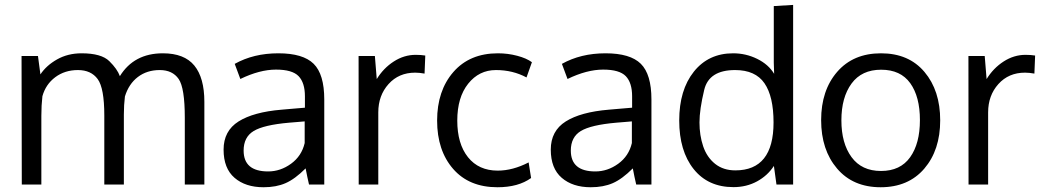

<svg xmlns="http://www.w3.org/2000/svg" viewBox="-20 -769 4347 800"><path d="M750 0V-278.8Q750 -402.8 724.4 -439.9Q698.7 -477.1 645.5 -477.1Q592.3 -477.1 554.4 -448.2Q516.6 -419.4 500.5 -367.2Q496.1 -332 496.1 -292V0H414.6V-287.6Q414.6 -401.9 387 -439.5Q359.4 -477.1 304.7 -477.1Q250 -477.1 210.2 -447.3Q170.4 -417.5 156.7 -368.2Q152.3 -330.6 152.3 -286.6V0H70.8Q69.8 -502.4 69.8 -535.6H138.2L148.4 -459Q172.9 -496.1 217.8 -521.5Q262.7 -546.9 319.8 -546.9Q402.3 -546.9 435.5 -514.2Q468.8 -481.4 479.5 -451.7Q538.1 -546.9 658.7 -546.9Q748 -546.9 789.8 -495.8Q831.5 -444.8 831.5 -344.7V0Z M1331.1 -354.5V0H1267.6Q1260.3 -31.2 1253.4 -67.4Q1209 -22.9 1169.9 -5.9Q1130.9 11.2 1078.1 11.2Q1002.9 11.2 957.3 -28.1Q911.6 -67.4 911.6 -145.5Q911.6 -223.6 973.9 -262.9Q1036.1 -302.2 1153.3 -312Q1169.4 -313.5 1201.9 -316.2Q1234.4 -318.8 1250.5 -320.3V-367.7Q1250.5 -424.3 1224.1 -451.7Q1197.8 -479 1129.9 -479Q1062 -479 981.4 -439.9L958 -502.9Q1036.6 -546.9 1139.6 -546.9Q1242.7 -546.9 1286.9 -503.2Q1331.1 -459.5 1331.1 -354.5ZM995.1 -141.6Q995.1 -54.7 1097.2 -54.7Q1148.4 -54.7 1192.6 -86.7Q1236.8 -118.7 1249.5 -172.9V-263.2Q1247.1 -263.2 1220 -260.7Q1192.9 -258.3 1184.6 -257.8Q1078.6 -248.5 1036.9 -223.1Q995.1 -197.8 995.1 -141.6Z M1711.9 -540.5Q1733.9 -540.5 1752 -537.6L1749 -462.4Q1726.6 -466.3 1710 -466.3Q1641.6 -466.3 1598.9 -418.7Q1556.2 -371.1 1556.2 -300.8V0H1474.6Q1474.1 -493.2 1474.1 -535.6H1542L1549.8 -439.5Q1577.6 -484.9 1620.6 -512.7Q1663.6 -540.5 1711.9 -540.5Z M2052.7 11.2Q1934.6 11.2 1867.9 -65.4Q1801.3 -142.1 1801.3 -266.6Q1801.3 -391.1 1869.1 -469Q1937 -546.9 2054.7 -546.9Q2096.2 -546.9 2135 -536.6Q2173.8 -526.4 2196.3 -509.8L2173.8 -446.3Q2116.7 -477.1 2046.4 -477.1Q1976.1 -477.1 1930.7 -420.2Q1885.3 -363.3 1885.3 -266.6Q1885.3 -169.9 1929.9 -114Q1974.6 -58.1 2053.7 -58.1Q2116.7 -58.1 2182.6 -92.3L2192.9 -27.3Q2139.6 11.2 2052.7 11.2Z M2694.3 -354.5V0H2630.9Q2623.5 -31.2 2616.7 -67.4Q2572.3 -22.9 2533.2 -5.9Q2494.1 11.2 2441.4 11.2Q2366.2 11.2 2320.6 -28.1Q2274.9 -67.4 2274.9 -145.5Q2274.9 -223.6 2337.2 -262.9Q2399.4 -302.2 2516.6 -312Q2532.7 -313.5 2565.2 -316.2Q2597.7 -318.8 2613.8 -320.3V-367.7Q2613.8 -424.3 2587.4 -451.7Q2561 -479 2493.2 -479Q2425.3 -479 2344.7 -439.9L2321.3 -502.9Q2399.9 -546.9 2502.9 -546.9Q2606 -546.9 2650.1 -503.2Q2694.3 -459.5 2694.3 -354.5ZM2358.4 -141.6Q2358.4 -54.7 2460.4 -54.7Q2511.7 -54.7 2555.9 -86.7Q2600.1 -118.7 2612.8 -172.9V-263.2Q2610.4 -263.2 2583.3 -260.7Q2556.2 -258.3 2547.9 -257.8Q2441.9 -248.5 2400.1 -223.1Q2358.4 -197.8 2358.4 -141.6Z M3036.1 10.7Q2930.2 10.7 2870.1 -64.7Q2810.1 -140.1 2810.1 -267.1Q2810.1 -394 2871.1 -470.5Q2932.1 -546.9 3034.7 -546.9Q3087.9 -546.9 3135 -523.7Q3182.1 -500.5 3205.6 -461.4L3204.1 -507.8V-743.7L3284.7 -748.5V0H3215.3L3204.6 -77.6Q3178.2 -37.1 3134.3 -13.2Q3090.3 10.7 3036.1 10.7ZM3043.9 -59.1Q3203.1 -59.1 3203.1 -258.8Q3203.1 -367.2 3165.3 -422.1Q3127.4 -477.1 3043 -477.1Q2934.1 -477.1 2914.3 -394.8Q2894.5 -312.5 2894.5 -258.8Q2894.5 -205.1 2909.9 -159.4Q2925.3 -113.8 2959.5 -86.4Q2993.7 -59.1 3043.9 -59.1Z M3832 -469.2Q3897.5 -391.6 3897.5 -267.6Q3897.5 -143.6 3831.1 -66.2Q3764.6 11.2 3649.4 11.2Q3534.2 11.2 3467.8 -66.7Q3401.4 -144.5 3401.4 -268.6Q3401.4 -392.6 3468.3 -469.7Q3535.2 -546.9 3650.9 -546.9Q3766.6 -546.9 3832 -469.2ZM3528.1 -420.9Q3485.8 -363.3 3485.8 -267.6Q3485.8 -171.9 3528.1 -114.3Q3570.3 -56.6 3650.9 -56.6Q3731.4 -56.6 3772.2 -113.8Q3813 -170.9 3813 -268.6Q3813 -366.2 3772.7 -422.4Q3732.4 -478.5 3651.4 -478.5Q3570.3 -478.5 3528.1 -420.9Z M4252.9 -540.5Q4274.9 -540.5 4293 -537.6L4290 -462.4Q4267.6 -466.3 4251 -466.3Q4182.6 -466.3 4139.9 -418.7Q4097.2 -371.1 4097.2 -300.8V0H4015.6Q4015.1 -493.2 4015.1 -535.6H4083L4090.8 -439.5Q4118.7 -484.9 4161.6 -512.7Q4204.6 -540.5 4252.9 -540.5Z"/></svg>

Font: Oxygen-Regular
Style: Regular
Weight: 400
Designer: Vernon Adams
Foundry: Vernon Adams
Version: Version Release 0.2.3 webfont; ttfautohint (v0.93.3-1d66) -l